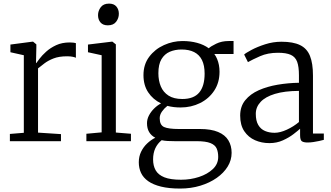

<svg xmlns="http://www.w3.org/2000/svg" viewBox="-20 -800 1878 1088"><path d="M36 0V-41L115 -47.5V-487L39 -504V-547.5L164.5 -564H167.5L186 -548.5V-531.5L184 -442.5L186 -443Q190.5 -449 204.2 -467.5Q218 -486 241.5 -507.2Q265 -528.5 298.2 -544Q331.5 -559.5 375.5 -559.5Q389.5 -559.5 397.2 -558.2Q405 -557 410 -555.5V-472.5Q406.5 -475 393.2 -478Q380 -481 360.5 -481Q314.5 -481 283.8 -469Q253 -457 232 -441Q211 -425 195.5 -412.5V-48.5L325.5 -40V0Z M469.5 0V-42L556 -50V-487L478.5 -504V-547.5L614 -564H617L636.5 -548.5V-49L722 -42V0ZM590.5 -656.5Q563.5 -656.5 549.5 -672.8Q535.5 -689 535.5 -714Q535.5 -738.5 550.8 -759Q566 -779.5 597.5 -779.5H598.5Q625.5 -779.5 639.5 -763Q653.5 -746.5 653.5 -722Q653.5 -697 638.2 -676.8Q623 -656.5 591.5 -656.5Z M1000.5 268.5Q937.5 268.5 892.8 257.5Q848 246.5 820 226.8Q792 207 779.2 179.8Q766.5 152.5 766.5 119.5Q766.5 87 779.5 60Q792.5 33 814 12.8Q835.5 -7.5 860 -19.5Q837.5 -31 825.2 -51.5Q813 -72 813 -102Q813 -124.5 824.2 -146Q835.5 -167.5 853.5 -185.2Q871.5 -203 892.5 -214Q846.5 -236.5 819.8 -276.8Q793 -317 793 -374.5Q793 -435 825.5 -478.2Q858 -521.5 909 -544.5Q960 -567.5 1014.5 -567.5Q1059 -567.5 1097 -557.2Q1135 -547 1163 -526.5Q1173.5 -537 1204.8 -552.2Q1236 -567.5 1275.5 -567.5H1303.5V-494H1194.5Q1203.5 -482 1210.2 -466Q1217 -450 1220.5 -431.8Q1224 -413.5 1224 -393.5Q1224 -332 1194 -286.5Q1164 -241 1113.8 -216Q1063.5 -191 1003.5 -191Q983.5 -191 964.8 -193.2Q946 -195.5 928.5 -200Q911 -186.5 898 -168.2Q885 -150 885 -130Q885 -91.5 909.8 -80.2Q934.5 -69 993.5 -69H1113Q1176 -69 1215.8 -52.2Q1255.5 -35.5 1274 -5Q1292.5 25.5 1292.5 66Q1292.5 107.5 1270.2 143.8Q1248 180 1208.2 208Q1168.5 236 1115.5 252.2Q1062.5 268.5 1000.5 268.5ZM1006 218.5Q1059.5 218.5 1107.5 202.8Q1155.5 187 1186 158.2Q1216.5 129.5 1216.5 89Q1216.5 61.5 1207.8 41.5Q1199 21.5 1172.5 10.8Q1146 0 1093 0H969.5Q949 0 930.5 -1Q912 -2 896 -5.5Q872.5 13.5 860 40.5Q847.5 67.5 847.5 103.5Q847.5 139.5 862.2 165.2Q877 191 911.5 204.8Q946 218.5 1006 218.5ZM1013 -239Q1078 -239 1108.8 -275.5Q1139.5 -312 1139.5 -383Q1139.5 -429.5 1124.5 -459.8Q1109.5 -490 1080.2 -504.8Q1051 -519.5 1009 -519.5Q972 -519.5 942.2 -506.8Q912.5 -494 895 -464.8Q877.5 -435.5 877.5 -385Q877.5 -343.5 891.2 -310.5Q905 -277.5 935 -258.2Q965 -239 1013 -239Z M1506.5 11Q1462.5 11 1425 -5.5Q1387.5 -22 1364.2 -56.5Q1341 -91 1341 -145Q1341 -197 1369.8 -232.2Q1398.5 -267.5 1446.5 -288.8Q1494.5 -310 1553.5 -320Q1612.5 -330 1674 -331V-373.5Q1674 -422.5 1663.8 -450Q1653.5 -477.5 1627.8 -489.2Q1602 -501 1555.5 -501Q1497.5 -501 1453.5 -481.5Q1409.5 -462 1385 -448L1363.5 -491Q1373 -500 1405.2 -517.2Q1437.5 -534.5 1482.5 -549Q1527.5 -563.5 1575 -563.5Q1641 -563.5 1680.2 -544.5Q1719.5 -525.5 1736.5 -483.2Q1753.5 -441 1753.5 -371.5V-43.5H1815V-7.5Q1804 -4.5 1788.2 -1Q1772.5 2.5 1755.2 5Q1738 7.5 1723 7.5Q1701.5 7.5 1691 0.8Q1680.5 -6 1680.5 -34.5V-70.5Q1668.5 -59.5 1643.2 -40Q1618 -20.5 1583.2 -4.8Q1548.5 11 1506.5 11ZM1536 -47.5Q1567 -47.5 1605.5 -65.2Q1644 -83 1674 -108.5V-285Q1592 -284.5 1537.8 -268Q1483.5 -251.5 1456.5 -222.2Q1429.5 -193 1429.5 -155Q1429.5 -115.5 1443.5 -91.8Q1457.5 -68 1481.8 -57.8Q1506 -47.5 1536 -47.5Z"/></svg>

Font: Merriweather 24pt Light
Style: Regular
Weight: 300
Designer: Eben Sorkin
Foundry: Eben Sorkin
Version: Version 2.100